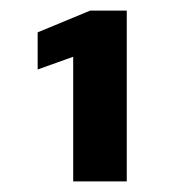

<svg xmlns="http://www.w3.org/2000/svg" viewBox="-20 -710 337 362"><path d="M118 -368V-603L51 -579V-649L150 -690H219V-368Z"/></svg>

Font: Mozilla Text ExtraLight
Style: Regular
Weight: 200
Designer: Studio DRAMA
Foundry: Studio DRAMA
Version: Version 1.000